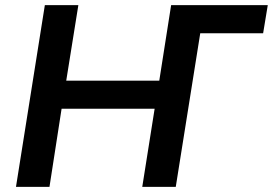

<svg xmlns="http://www.w3.org/2000/svg" viewBox="-20 -725 1059 745"><path d="M42 0 154 -705H284L237 -412H598L644 -705H1019L1001 -596H757L662 0H532L580 -303H219L172 0Z"/></svg>

Font: Nunito Sans 11pt
Style: Bold Italic
Weight: 700
Italic angle: -9°
Version: Version 3.101;gftools[0.9.27]